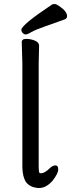

<svg xmlns="http://www.w3.org/2000/svg" viewBox="-20 -906 353 953"><path d="M302 -810Q253 -792 205 -775.5Q157 -759 136.5 -747Q116 -735 108 -735Q100 -735 93 -742Q86 -749 86 -758Q86 -782 239 -884Q243 -886 251.5 -886Q260 -886 275 -875Q313 -849 313 -826Q313 -815 302 -810ZM176 -48Q177 -46 183 -46H185Q203 -47 228 -72Q242 -85 255.5 -85Q269 -85 269 -65Q269 -45 241 -9Q209 27 176 27H166Q129 23 110 -1Q92 -27 91 -75V-590L88 -697Q88 -713 110 -713Q132 -713 153 -704.5Q174 -696 174 -679L172 -590V-78Q172 -53 176 -48Z"/></svg>

Font: LXGW WenKai Lite Medium
Style: Regular
Weight: 500
Designer: LXGW / Fontworks Inc.
Foundry: LXGW / Fontworks Inc.
Version: Version 1.511; March 25, 2025